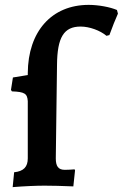

<svg xmlns="http://www.w3.org/2000/svg" viewBox="-20 -762 504 788"><path d="M32 6C81 2 130 0 163 0C189 0 238 1 281 3L288 -63L286 -67C275 -66 260 -65 246 -65C219 -65 209 -80 209 -112L214 -496C215 -609 242 -653 311 -653C347 -653 391 -637 417 -615L429 -618C440 -649 455 -686 464 -706L460 -721C432 -733 384 -742 344 -742C192 -742 95 -633 94 -462V-454L33 -444L25 -393L29 -387C81 -385 92 -378 94 -347V-112C94 -77 77 -59 38 -55Z"/></svg>

Font: Alegreya SC
Style: Bold
Weight: 700
Designer: Juan Pablo del Peral
Foundry: Huerta Tipografica
Version: Version 2.007;PS 002.007;hotconv 1.0.88;makeotf.lib2.5.64775